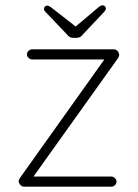

<svg xmlns="http://www.w3.org/2000/svg" viewBox="-20 -700 517 720"><path d="M397 -38Q405 -38 411 -32Q417 -26 417 -19Q417 -11 411 -5.5Q405 0 397 0H71Q61 0 55.5 -7.5Q50 -15 50 -20Q50 -24 51.5 -27Q53 -30 55 -33L377 -485L382 -477H101Q93 -477 87 -483Q81 -489 81 -496Q81 -504 87 -509.5Q93 -515 101 -515H407Q415 -515 420.5 -509Q426 -503 427 -495Q427 -491 425.5 -487.5Q424 -484 422 -481L102 -33L87 -38ZM256 -558Q240 -558 232 -570L151 -655Q145 -661 145 -667Q145 -672 148.5 -675.5Q152 -679 157 -679Q164 -679 176 -669L267 -598L256 -594L346 -670Q351 -675 356 -677.5Q361 -680 365 -680Q370 -680 373.5 -676.5Q377 -673 377 -668Q377 -665 375.5 -662Q374 -659 371 -656L290 -570Q282 -558 266 -558Z"/></svg>

Font: Quicksand Light Light
Style: Regular
Weight: 300
Version: Version 3.006